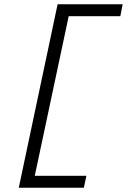

<svg xmlns="http://www.w3.org/2000/svg" viewBox="-20 -770 640 900"><path d="M555 -750 544 -694H302L143 54H385L373 110H68L250 -750Z"/></svg>

Font: Geist Mono Light
Style: Italic
Weight: 300
Italic angle: -12°
Monospace: yes
Designer: Basement.studio, Andrés Briganti, Mateo Zaragoza
Foundry: Basement.studio, Vercel, Andrés Briganti, Guido Ferreyra, Mateo Zaragoza
Version: Version 1.500; ttfautohint (v1.8.4.7-5d5b)